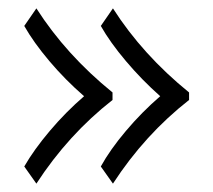

<svg xmlns="http://www.w3.org/2000/svg" viewBox="-20 -492 510 459"><path d="M38 -94Q61 -134 99 -179Q137 -224 181 -262Q136 -301 98 -346Q60 -391 38 -430L67 -472Q138 -361 249 -271V-253Q143 -170 67 -53ZM221 -94Q243 -134 281 -179Q319 -224 363 -262Q319 -301 281 -346Q243 -391 221 -430L250 -472Q321 -361 432 -271V-253Q326 -170 250 -53Z"/></svg>

Font: Trirong Light
Style: Regular
Weight: 300
Designer: Katatrad Team
Foundry: CadsonDemak
Version: Version 1.001